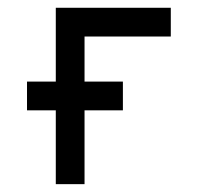

<svg xmlns="http://www.w3.org/2000/svg" viewBox="-20 -469 504 489"><path d="M195.3 0H122.1V-188H48.8V-261.2H122.1V-449.2H415V-376H195.3V-261.2H293V-188H195.3Z"/></svg>

Font: Catrinity
Style: Regular
Weight: 400
Designer: Alexander Lange
Foundry: High-Logic / Made with FontCreator
Version: Version 2.090;May 20, 2024;FontCreator 15.0.0.2974 64-bit